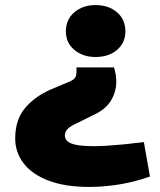

<svg xmlns="http://www.w3.org/2000/svg" viewBox="-20 -605 632 758"><path d="M430 -339Q435 -324 437 -309.5Q439 -295 439 -282Q439 -242 417.5 -207Q396 -172 347 -150L276 -115Q261 -108 252.5 -101Q244 -94 240 -86.5Q236 -79 236 -69Q236 -58 246 -48Q256 -38 281.5 -33Q307 -28 353 -28Q376 -28 405.5 -30Q435 -32 468 -35L548 -44L572 92L538 103Q489 118 435 125.5Q381 133 333 133Q237 133 171.5 108Q106 83 73 39.5Q40 -4 40 -58Q40 -132 78.5 -178Q117 -224 181 -252L250 -281Q270 -289 276 -297.5Q282 -306 282 -322V-339ZM357 -585Q409 -585 442 -556.5Q475 -528 475 -481Q475 -436 442 -408Q409 -380 357 -380Q307 -380 273.5 -408Q240 -436 240 -481Q240 -528 273.5 -556.5Q307 -585 357 -585Z"/></svg>

Font: REM Medium ExtraBold
Style: Regular
Weight: 800
Version: Version 1.005;gftools[0.9.28]